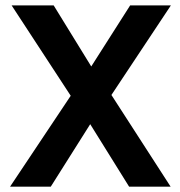

<svg xmlns="http://www.w3.org/2000/svg" viewBox="-20 -696 673 716"><path d="M616.2 0H461.4L316.4 -232.9L169.4 0H17.6L243.7 -338.9L23.4 -675.8H180.2L320.3 -448.2L465.3 -675.8H617.2L395.5 -341.8Z"/></svg>

Font: Cadman
Style: Bold
Weight: 700
Designer: Paul James MIller
Foundry: High-Logic / Made with FontCreator
Version: Version 2.114;March 28, 2021;FontCreator 13.0.0.2683 64-bit